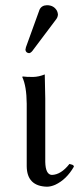

<svg xmlns="http://www.w3.org/2000/svg" viewBox="-20 -703 321 733"><path d="M159.2 -683.1Q186 -683.1 197.8 -661.1Q200.7 -654.3 201.2 -647.9Q200.7 -637.7 194.8 -629.9L103 -507.8Q96.7 -500.5 90.8 -500Q78.1 -501.5 77.1 -513.2Q77.6 -517.6 79.1 -522.9L130.9 -666Q138.7 -682.6 159.2 -683.1ZM82 -307.1Q81.5 -374 64.9 -409.2L66.9 -411.1Q79.1 -409.2 106 -409.2Q128.4 -409.7 150.9 -418.9Q150.9 -418 152.8 -327.1V-85Q153.8 -36.1 178.2 -35.2Q212.9 -36.1 245.1 -77.1Q258.8 -74.2 260.7 -70.8Q261.7 -68.4 262.2 -66.9Q233.9 -17.6 190.9 2.4Q173.8 9.8 159.2 9.8Q83 7.8 82 -67.9Z"/></svg>

Font: Linux Libertine Display O
Style: Regular
Weight: 400
Designer: Philipp H. Poll
Foundry: Philipp H. Poll
Version: Version 5.0.9